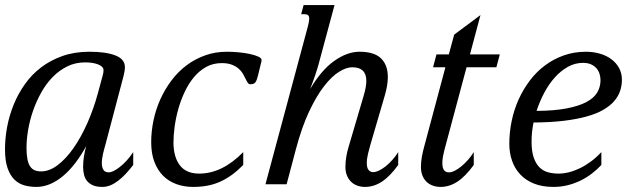

<svg xmlns="http://www.w3.org/2000/svg" viewBox="-20 -736 2569 767"><path d="M85.9 -145Q85.9 -119.1 89.4 -101.1Q92.8 -83 99.9 -72Q106.9 -61 117.9 -56.2Q128.9 -51.3 144.5 -51.3Q177.2 -51.3 210.4 -76.4Q243.7 -101.6 273.7 -144.5Q303.7 -187.5 328.9 -244.1Q354 -300.8 371.1 -363.8L390.1 -434.1Q393.6 -445.8 393.6 -455.6Q393.6 -463.4 387.5 -469.2Q381.3 -475.1 371.1 -479Q360.8 -482.9 347.7 -484.9Q334.5 -486.8 319.8 -486.8Q281.2 -486.8 249 -470.9Q216.8 -455.1 190.7 -428.5Q164.6 -401.9 145 -366.9Q125.5 -332 112.3 -294.2Q99.1 -256.3 92.5 -217.8Q85.9 -179.2 85.9 -145ZM0 -139.6Q0 -183.1 8.5 -229Q17.1 -274.9 34.7 -318.1Q52.2 -361.3 79.6 -399.9Q106.9 -438.5 144.5 -467Q182.1 -495.6 230.2 -512.5Q278.3 -529.3 337.4 -529.3Q403.8 -529.3 441.4 -514.4Q479 -499.5 479 -467.8Q479 -459.5 477.3 -450.2Q475.6 -440.9 473.1 -430.7L400.9 -157.2Q398.9 -150.4 396.5 -141.4Q394 -132.3 391.8 -122.8Q389.6 -113.3 388.2 -103.3Q386.7 -93.3 386.7 -84.5Q386.7 -68.8 392.8 -58.1Q398.9 -47.4 415.5 -47.4Q421.9 -47.4 432.9 -52.5Q443.8 -57.6 457.3 -67.9Q470.7 -78.1 484.9 -93.3Q499 -108.4 512.2 -128.4V-77.1Q497.6 -58.1 482.7 -42Q467.8 -25.9 452.4 -14.2Q437 -2.4 421.1 4.2Q405.3 10.7 388.7 10.7Q366.7 10.7 351.8 4.4Q336.9 -2 328.1 -12.7Q319.3 -23.4 315.7 -38.1Q312 -52.7 312 -68.8Q312 -89.8 315.4 -111.6Q318.8 -133.3 324.7 -152.8Q303.7 -114.7 280.5 -84.5Q257.3 -54.2 231.9 -33Q206.5 -11.7 179.7 -0.5Q152.8 10.7 125 10.7Q100.6 10.7 77.9 4.6Q55.2 -1.5 37.8 -18.3Q20.5 -35.2 10.3 -64.2Q0 -93.3 0 -139.6Z M865.7 -483.9Q831.5 -483.9 804 -468.8Q776.4 -453.6 755.1 -428.2Q733.9 -402.8 718.3 -369.9Q702.6 -336.9 692.6 -301.5Q682.6 -266.1 677.7 -230.7Q672.9 -195.3 672.9 -165Q673.8 -106.9 699.2 -74.7Q724.6 -42.5 775.9 -42.5Q867.7 -42.5 951.7 -128.4V-77.1Q929.2 -54.2 906.7 -37.8Q884.3 -21.5 860.1 -10.5Q835.9 0.5 809.1 5.6Q782.2 10.7 751.5 10.7Q715.3 10.7 684.6 -0.5Q653.8 -11.7 631.6 -33.9Q609.4 -56.2 596.7 -89.6Q584 -123 584 -167.5Q584 -211.4 593.3 -255.4Q602.5 -299.3 620.6 -339.4Q638.7 -379.4 664.8 -414.3Q690.9 -449.2 724.6 -474.6Q758.3 -500 798.8 -514.6Q839.4 -529.3 886.2 -529.3Q908.2 -529.3 932.6 -527.1Q957 -524.9 977.5 -520.5Q998 -516.1 1011.5 -510Q1024.9 -503.9 1024.9 -496.6Q1024.9 -491.7 1023.4 -486.8L1010.3 -433.1Q1006.3 -416 1000.7 -407.7Q995.1 -399.4 980 -399.4Q973.6 -399.4 969.5 -405.8Q965.3 -412.1 960.9 -421.4Q956.5 -430.7 950.2 -441.7Q943.8 -452.6 933.1 -461.9Q922.4 -471.2 906.2 -477.5Q890.1 -483.9 865.7 -483.9Z M1432.6 -353Q1438 -371.1 1440.7 -386Q1443.4 -400.9 1443.4 -413.1Q1443.4 -467.3 1386.7 -467.3Q1363.8 -467.3 1334.5 -449.2Q1305.2 -431.2 1274.7 -391.8Q1244.1 -352.5 1214.8 -290.3Q1185.5 -228 1162.1 -140.1L1125 0H1040.5L1210 -630.9Q1215.3 -651.4 1215.3 -661.1Q1215.3 -671.9 1210.4 -675.5Q1205.6 -679.2 1196.8 -679.2H1183.1L1192.9 -715.8H1316.4L1251 -473.1Q1249.5 -468.3 1246.3 -458Q1243.2 -447.8 1238.8 -434.6Q1234.4 -421.4 1229 -407.2Q1223.6 -393.1 1218.8 -379.9Q1263.2 -455.6 1314.9 -492.4Q1366.7 -529.3 1416 -529.3Q1475.1 -529.3 1502.2 -502.7Q1529.3 -476.1 1529.3 -428.7Q1529.3 -396 1517.6 -356L1459.5 -157.2Q1455.6 -143.1 1450.4 -122.8Q1445.3 -102.5 1445.3 -84.5Q1445.3 -65.4 1452.4 -56.9Q1459.5 -48.3 1470.7 -48.3Q1481 -48.3 1494.1 -54.7Q1507.3 -61 1520.8 -71.8Q1534.2 -82.5 1547.4 -97.2Q1560.5 -111.8 1570.8 -128.4V-77.1Q1538.1 -31.7 1505.9 -10.5Q1473.6 10.7 1438.5 10.7Q1421.9 10.7 1407.5 5.6Q1393.1 0.5 1382.6 -9.8Q1372.1 -20 1366 -34.9Q1359.9 -49.8 1359.9 -68.8Q1359.9 -89.8 1363.3 -109.9Q1366.7 -129.9 1372.6 -149.4Z M1794.4 -597.7 1899.4 -675.8 1857.4 -518.6H1976.6L1962.9 -467.3H1843.8L1755.4 -137.2Q1752 -124.5 1749.5 -110.8Q1747.1 -97.2 1747.1 -84.5Q1747.1 -64.9 1753.9 -56.2Q1760.7 -47.4 1773.4 -47.4Q1783.7 -47.4 1796.6 -54Q1809.6 -60.5 1823 -71.5Q1836.4 -82.5 1849.4 -97.2Q1862.3 -111.8 1872.6 -128.4V-77.1Q1839.8 -31.7 1807.6 -10.5Q1775.4 10.7 1740.2 10.7Q1723.6 10.7 1709.2 5.6Q1694.8 0.5 1684.3 -9.5Q1673.8 -19.5 1667.7 -34.4Q1661.6 -49.3 1661.6 -68.8Q1661.6 -89.8 1665.3 -109.9Q1668.9 -129.9 1674.3 -149.4L1759.3 -467.3H1710L1723.6 -518.6H1772.9Z M2014.6 -161.1Q2014.6 -208 2024.2 -253.4Q2033.7 -298.8 2052.2 -339.6Q2070.8 -380.4 2097.4 -415.3Q2124 -450.2 2158 -475.3Q2191.9 -500.5 2232.9 -514.9Q2273.9 -529.3 2320.8 -529.3Q2350.1 -529.3 2376.2 -521.7Q2402.3 -514.2 2421.9 -499.8Q2441.4 -485.4 2452.9 -464.6Q2464.4 -443.8 2464.4 -417.5Q2464.4 -394 2457 -372.3Q2449.7 -350.6 2433.3 -331.8Q2417 -313 2390.1 -297.4Q2363.3 -281.7 2324 -270.8Q2284.7 -259.8 2231.9 -253.4Q2179.2 -247.1 2111.3 -246.6Q2103.5 -208 2103.5 -170.4Q2103.5 -130.9 2112.3 -106Q2121.1 -81.1 2135.7 -66.9Q2150.4 -52.7 2169.9 -47.6Q2189.5 -42.5 2211.4 -42.5Q2231 -42.5 2252.7 -47.9Q2274.4 -53.2 2296.6 -64Q2318.8 -74.7 2340.6 -90.8Q2362.3 -106.9 2382.3 -128.4V-77.1Q2365.2 -58.6 2344.2 -42.5Q2323.2 -26.4 2299.1 -14.6Q2274.9 -2.9 2247.8 3.9Q2220.7 10.7 2191.4 10.7Q2146 10.7 2112.8 -2.7Q2079.6 -16.1 2057.9 -39.6Q2036.1 -63 2025.4 -94.2Q2014.6 -125.5 2014.6 -161.1ZM2378.9 -415.5Q2378.9 -428.7 2375 -441.2Q2371.1 -453.6 2362.5 -463.4Q2354 -473.1 2340.8 -479Q2327.6 -484.9 2309.1 -484.9Q2276.9 -484.9 2248.5 -469Q2220.2 -453.1 2196.3 -426.5Q2172.4 -399.9 2154.1 -365.2Q2135.7 -330.6 2123.5 -293Q2195.3 -293.5 2244.1 -303Q2293 -312.5 2323 -328.6Q2353 -344.7 2366 -366.9Q2378.9 -389.2 2378.9 -415.5Z"/></svg>

Font: Arian Grqi
Style: Italic
Weight: 400
Italic angle: -15°
Designer: Ruben Hakobyan (Tarumian)
Foundry: Ruben Hakobyan (Tarumian)
Version: Version 1.002